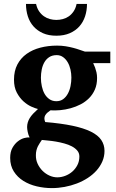

<svg xmlns="http://www.w3.org/2000/svg" viewBox="-20 -734 595 985"><path d="M387.2 68.8Q387.2 51.3 376.5 38.6Q365.7 25.9 348.6 16.8Q331.5 7.8 310.1 2Q288.6 -3.9 267.1 -7.6Q245.6 -11.2 226.6 -12.9Q207.5 -14.6 194.8 -16.1Q189.9 -8.8 184.6 -1Q179.2 6.8 174.6 16.1Q169.9 25.4 167 36.9Q164.1 48.3 164.1 62Q163.6 85.9 173.3 106.7Q183.1 127.4 198.7 142.8Q214.4 158.2 234.1 167Q253.9 175.8 273.9 175.8Q293.9 175.8 314.2 168.2Q334.5 160.6 350.6 146.7Q366.7 132.8 377 113Q387.2 93.3 387.2 68.8ZM346.2 -335.9Q346.2 -356.4 341.6 -377.2Q336.9 -397.9 327.4 -414.3Q317.9 -430.7 303.7 -440.9Q289.6 -451.2 271 -451.2Q248.5 -451.2 232.9 -441.2Q217.3 -431.2 207.8 -414.6Q198.2 -397.9 194.1 -377.2Q189.9 -356.4 189.9 -335Q189.9 -313 194.6 -291.3Q199.2 -269.5 208.7 -252.7Q218.3 -235.8 233.4 -225.3Q248.5 -214.8 269 -214.8Q289.6 -214.8 304 -225.3Q318.4 -235.8 327.9 -253.2Q337.4 -270.5 341.8 -292.2Q346.2 -314 346.2 -335.9ZM458 -410.2Q463.4 -399.4 467.8 -387.2Q471.7 -376.5 474.9 -363Q478 -349.6 478 -334Q478 -300.3 466.8 -274.7Q455.6 -249 436.8 -230.2Q418 -211.4 393.6 -198.7Q369.1 -186 342.5 -178.7Q315.9 -171.4 289.1 -168.9Q262.2 -166.5 238.8 -168Q230 -162.1 222.9 -155.8Q215.8 -149.4 211.9 -142.3Q208 -135.3 207.8 -127Q207.5 -118.7 211.9 -107.9Q293.9 -101.1 351.8 -88.9Q409.7 -76.7 446.3 -58.6Q482.9 -40.5 499.5 -15.9Q516.1 8.8 516.1 40Q516.1 68.8 505.1 94.2Q494.1 119.6 475.1 140.9Q456.1 162.1 430.2 179Q404.3 195.8 374.3 207.3Q344.2 218.8 311.5 224.9Q278.8 231 246.1 231Q206.5 231 168.2 221.9Q129.9 212.9 99.6 193.8Q69.3 174.8 50.8 145.5Q32.2 116.2 32.2 76.2Q32.2 44.9 43.9 24.2Q55.7 3.4 71.8 -9Q87.9 -21.5 104.7 -25.9Q121.6 -30.3 131.8 -28.8Q125 -42.5 122.1 -57.4Q119.1 -72.3 119.1 -82Q119.1 -94.7 122.6 -106.2Q126 -117.7 132.8 -128.7Q139.6 -139.6 150.1 -150.9Q160.6 -162.1 174.8 -174.8Q161.6 -177.7 140.9 -187Q120.1 -196.3 100.3 -214.1Q80.6 -231.9 66.2 -259Q51.8 -286.1 51.8 -325.2Q51.8 -370.1 69.1 -403.1Q86.4 -436 116.5 -457.5Q146.5 -479 186.8 -489.5Q227.1 -500 272.9 -500Q296.4 -500 317.1 -496.6Q337.9 -493.2 355.7 -488.5Q373.5 -483.9 388.4 -478.5Q403.3 -473.1 416 -469.2H545.9V-410.2ZM426.3 -713.9Q426.3 -680.2 416.5 -650.4Q406.7 -620.6 387.2 -598.6Q367.7 -576.7 338.1 -563.7Q308.6 -550.8 269 -550.8Q229.5 -550.8 200.4 -563.7Q171.4 -576.7 151.9 -598.6Q132.3 -620.6 122.8 -650.4Q113.3 -680.2 113.3 -713.9H165Q169.9 -691.4 180.7 -675.8Q191.4 -660.2 205.6 -650.4Q219.7 -640.6 236.1 -636.2Q252.4 -631.8 269 -631.8Q286.1 -631.8 302.7 -636.2Q319.3 -640.6 333.3 -650.4Q347.2 -660.2 357.7 -675.8Q368.2 -691.4 373 -713.9Z"/></svg>

Font: Charis SIL Eur
Style: Bold
Weight: 700
Foundry: SIL International
Version: Version 5.000